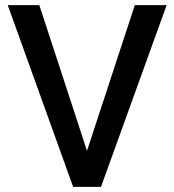

<svg xmlns="http://www.w3.org/2000/svg" viewBox="-20 -731 681 751"><path d="M133.8 -710.9H10.3L266.1 0H375L631.8 -710.9H507.3L320.3 -141.1Z"/></svg>

Font: Bert Sans Medium
Style: Regular
Weight: 500
Designer: Christian Robertson (Google), Cristiano Sobral
Foundry: Google, Cristiano Sobral
Version: Version 3.101